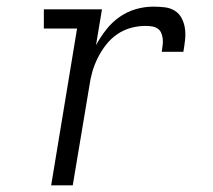

<svg xmlns="http://www.w3.org/2000/svg" viewBox="-20 -558 640 578"><path d="M134 0 212 -472H112V-530H287L269 -422Q282 -446 299.5 -468.5Q317 -491 340 -507Q363 -523 389 -530.5Q415 -538 442 -538Q459 -538 476 -536Q493 -534 506.5 -525.5Q520 -517 527.5 -502Q535 -487 537 -470.5Q539 -454 537 -436.5Q535 -419 532 -402H467Q468 -412 469.5 -421.5Q471 -431 470 -440.5Q469 -450 465.5 -458.5Q462 -467 454.5 -472Q447 -477 437.5 -478.5Q428 -480 418 -480Q396 -480 374 -474Q352 -468 333 -455Q314 -442 299.5 -423.5Q285 -405 274.5 -384Q264 -363 258 -342Q252 -321 249 -299L199 0Z"/></svg>

Font: Iosevka Slab Light Extended
Style: Italic
Weight: 300
Width: 7
Italic angle: -9°
Monospace: yes
Designer: Belleve Invis
Foundry: Belleve Invis
Version: Version 11.1.0; ttfautohint (v1.8.3)